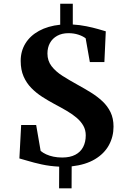

<svg xmlns="http://www.w3.org/2000/svg" viewBox="-20 -883 702 1030"><path d="M297 127.5 297.5 11Q246.5 8.5 203.5 -1Q160.5 -10.5 129.5 -20Q98.5 -29.5 84 -33L93.5 -212.5H174L198 -73.5Q210.5 -63 227.8 -55Q245 -47 266.8 -42.5Q288.5 -38 313.5 -38Q356 -38 384 -52.8Q412 -67.5 426 -94.2Q440 -121 440 -157Q440 -185 427.5 -207.8Q415 -230.5 392.5 -250Q370 -269.5 339 -287.8Q308 -306 271 -325.5Q238.5 -343 206.5 -363.5Q174.5 -384 148.2 -410.8Q122 -437.5 106.5 -473Q91 -508.5 91 -556.5Q91 -609 116.5 -650.2Q142 -691.5 189.5 -717.5Q237 -743.5 303 -750.5V-863H370.5V-751.5Q407.5 -749.5 443.2 -742.2Q479 -735 506.5 -727Q534 -719 547.5 -715L540 -550H462L439.5 -677.5Q424 -689.5 400 -697.2Q376 -705 347.5 -705Q312.5 -705 287 -691Q261.5 -677 248 -652.5Q234.5 -628 234.5 -596Q234.5 -557 256.5 -528.2Q278.5 -499.5 315 -476.2Q351.5 -453 395 -429Q432.5 -408.5 467.2 -387Q502 -365.5 529.5 -339.8Q557 -314 573 -281Q589 -248 589 -203.5Q589 -149.5 564 -104Q539 -58.5 489.2 -28.8Q439.5 1 364.5 9.5L364 127.5Z"/></svg>

Font: Merriweather 72pt
Style: Bold
Weight: 700
Version: Version 2.100